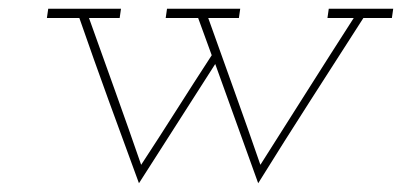

<svg xmlns="http://www.w3.org/2000/svg" viewBox="-20 -395 917 438"><path d="M730 -375 727 -354H787Q733 -270 680.5 -187Q628 -104 574 -19Q545 -103 515 -186.5Q485 -270 455 -354H525L528 -375H361L358 -354H432L463 -269Q422 -206 382 -143Q342 -80 302 -19Q273 -103 243 -186.5Q213 -270 183 -354H253L256 -375H90L87 -354H161Q194 -259 228 -165.5Q262 -72 297 23L471 -249L569 23Q628 -72 688 -165.5Q748 -259 809 -354H874L877 -375Z"/></svg>

Font: Josefin Slab Thin ExtraLight
Style: Italic
Weight: 250
Italic angle: -12°
Version: Version 2.000